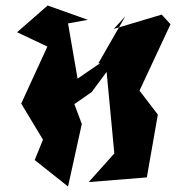

<svg xmlns="http://www.w3.org/2000/svg" viewBox="-20 -579 639 697"><path d="M435 -520 337 -349 344 -350 150 -217 269 -251 227 -494 299 -507 153 -559 42 -462 152 -410 57 -203 136 -72 106 2 227 98 277 -129 250 -201 313 -245 367 -318 395 -22 302 82 513 65 553 -163 468 -274 471 -217 599 -491 567 -526 393 -474Z"/></svg>

Font: Asimov Silicon
Style: Regular
Weight: 400
Designer: Google
Version: Version 2.000980; 2014